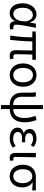

<svg xmlns="http://www.w3.org/2000/svg" viewBox="1554 -2290 935 4084"><g transform="rotate(90 2022.0 -248.5)"><path d="M261 13Q168 13 109.5 -58Q51 -129 51 -262Q51 -355 84.5 -421Q118 -487 172.5 -522Q227 -557 289 -557Q340 -557 387 -524.5Q434 -492 457 -414H460L483 -543H573Q562 -489 550 -430.5Q538 -372 528 -314.5Q518 -257 511.5 -206.5Q505 -156 505 -119Q505 -91 521 -77Q537 -63 559 -63Q577 -63 596 -70L610 -1Q598 4 581 8.5Q564 13 540 13Q491 13 461.5 -13.5Q432 -40 433 -97H429Q367 13 261 13ZM279 -63Q315 -63 347.5 -86Q380 -109 402 -147.5Q424 -186 428 -232L436 -335Q421 -394 398.5 -425.5Q376 -457 350.5 -468.5Q325 -480 299 -480Q260 -480 225 -455.5Q190 -431 168 -383Q146 -335 146 -263Q146 -168 181 -115.5Q216 -63 279 -63Z M1166 13Q1103 13 1075.5 -21.5Q1048 -56 1048 -122Q1048 -143 1049 -182.5Q1050 -222 1051 -271Q1052 -320 1053 -371.5Q1054 -423 1054 -468H861Q861 -353 850.5 -230.5Q840 -108 829 5L737 0Q755 -115 765 -236.5Q775 -358 775 -468H650V-538L728 -543H1252V-468H1142Q1139 -422 1137.5 -369Q1136 -316 1135.5 -265.5Q1135 -215 1134.5 -175.5Q1134 -136 1134 -116Q1134 -88 1147 -75.5Q1160 -63 1185 -63Q1193 -63 1203 -64.5Q1213 -66 1229 -68L1241 1Q1227 6 1208.5 9.5Q1190 13 1166 13Z M1578 13Q1510 13 1453.5 -20.5Q1397 -54 1363.5 -117.5Q1330 -181 1330 -271Q1330 -362 1363.5 -426Q1397 -490 1453.5 -523.5Q1510 -557 1578 -557Q1646 -557 1702 -523.5Q1758 -490 1791.5 -426Q1825 -362 1825 -271Q1825 -181 1791.5 -117.5Q1758 -54 1702 -20.5Q1646 13 1578 13ZM1578 -63Q1651 -63 1691 -119.5Q1731 -176 1731 -271Q1731 -366 1691 -423.5Q1651 -481 1578 -481Q1505 -481 1465 -423.5Q1425 -366 1425 -271Q1425 -176 1465 -119.5Q1505 -63 1578 -63Z M2216 199V13Q2125 12 2066.5 -21.5Q2008 -55 1980 -113.5Q1952 -172 1952 -249V-394Q1952 -427 1950.5 -463.5Q1949 -500 1944 -543H2033Q2038 -515 2039 -483.5Q2040 -452 2040 -416Q2040 -387 2039.5 -353.5Q2039 -320 2038.5 -290.5Q2038 -261 2038 -243Q2038 -161 2082 -111Q2126 -61 2216 -61V-696H2300V-61Q2391 -64 2440.5 -120.5Q2490 -177 2490 -295Q2490 -356 2480.5 -409.5Q2471 -463 2445 -535L2534 -557Q2559 -488 2570.5 -428Q2582 -368 2582 -297Q2582 -151 2507.5 -70.5Q2433 10 2300 13V199Z M2926 13Q2859 13 2807 -6.5Q2755 -26 2725.5 -63Q2696 -100 2696 -150Q2696 -209 2729.5 -241Q2763 -273 2809 -285V-290Q2767 -305 2745 -339Q2723 -373 2723 -411Q2723 -460 2751.5 -492.5Q2780 -525 2827.5 -541Q2875 -557 2930 -557Q2980 -557 3024 -541Q3068 -525 3106 -497L3069 -436Q3038 -459 3004.5 -471.5Q2971 -484 2933 -484Q2883 -484 2848.5 -462.5Q2814 -441 2814 -399Q2814 -362 2843.5 -339Q2873 -316 2939 -316Q2955 -316 2971 -316.5Q2987 -317 3006 -318V-247Q2960 -250 2922 -250Q2788 -250 2788 -157Q2788 -112 2827 -86Q2866 -60 2935 -60Q2975 -60 3010.5 -72Q3046 -84 3084 -115L3123 -54Q3074 -17 3028 -2Q2982 13 2926 13Z M3337 13Q3281 13 3257.5 -19.5Q3234 -52 3234 -113V-543H3326Q3325 -433 3322 -318.5Q3319 -204 3319 -106Q3319 -83 3329.5 -73Q3340 -63 3357 -63Q3372 -63 3390 -69L3403 0Q3391 6 3375.5 9.5Q3360 13 3337 13Z M3729 13Q3664 13 3608 -19Q3552 -51 3518.5 -113.5Q3485 -176 3485 -265Q3485 -361 3520.5 -422.5Q3556 -484 3612.5 -513.5Q3669 -543 3733 -543H4030V-465Q3984 -469 3944 -471Q3904 -473 3859 -474V-470Q3909 -442 3937.5 -386.5Q3966 -331 3966 -254Q3966 -170 3934.5 -110Q3903 -50 3849.5 -18.5Q3796 13 3729 13ZM3730 -63Q3795 -63 3836 -116.5Q3877 -170 3877 -261Q3877 -316 3860 -362.5Q3843 -409 3810.5 -438Q3778 -467 3731 -467Q3667 -467 3623.5 -417.5Q3580 -368 3580 -265Q3580 -172 3622.5 -117.5Q3665 -63 3730 -63Z"/></g></svg>

Font: Source Han Sans SC
Style: Regular
Weight: 400
Designer: Ryoko NISHIZUKA 西塚涼子 (kana, bopomofo & ideographs); Paul D. Hunt (Latin, Greek & Cyrillic); Sandoll Communications 산돌커뮤니
Foundry: Adobe
Version: Version 2.002;hotconv 1.0.116;makeotfexe 2.5.65601; ttfautoh